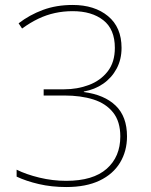

<svg xmlns="http://www.w3.org/2000/svg" viewBox="-20 -744 610 774"><path d="M470 -551Q470 -504 450 -467Q430 -430 396 -406.5Q362 -383 318 -375V-373Q401 -362 446.5 -318Q492 -274 492 -194Q492 -135 464 -88.5Q436 -42 381.5 -16Q327 10 247 10Q188 10 136.5 -2Q85 -14 47 -32V-60Q85 -41 138.5 -28Q192 -15 247 -15Q355 -15 410 -63.5Q465 -112 465 -194Q465 -254 436 -290.5Q407 -327 356.5 -343Q306 -359 239 -359H156V-384H239Q292 -384 338.5 -401.5Q385 -419 414 -456Q443 -493 443 -551Q443 -626 396.5 -662.5Q350 -699 273 -699Q236 -699 201.5 -691.5Q167 -684 134.5 -668.5Q102 -653 69 -629L55 -650Q99 -684 153 -704Q207 -724 273 -724Q361 -724 415.5 -679Q470 -634 470 -551Z"/></svg>

Font: Noto Sans Hebrew Thin
Style: Regular
Weight: 250
Designer: Monotype Design Team
Foundry: Monotype Imaging Inc.
Version: Version 2.003